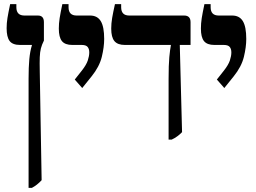

<svg xmlns="http://www.w3.org/2000/svg" viewBox="-20 -667 1235 927"><path d="M118 240V-287Q118 -343 121.5 -381Q125 -419 134 -448V-450H77Q41 -450 26.5 -469Q12 -488 12 -531Q12 -555 16 -580Q20 -605 29 -647H59V-632Q59 -592 98 -592H163Q192 -592 192 -560V-471Q182 -451 177.5 -433.5Q173 -416 172 -391Q171 -366 172 -321L181 203Q159 227 134 240Z M377 -242 341 -283 375 -326Q397 -354 404 -375.5Q411 -397 411 -414Q411 -431 403 -440.5Q395 -450 375 -450H329Q294 -450 279 -468.5Q264 -487 264 -529Q264 -554 268 -579.5Q272 -605 281 -647H311V-632Q311 -592 350 -592H415Q450 -592 466.5 -565Q483 -538 483 -479Q483 -440 471.5 -392.5Q460 -345 422 -298Z M794 7V-284Q794 -355 797.5 -391.5Q801 -428 805 -448V-450H583Q548 -450 532.5 -468.5Q517 -487 517 -529Q517 -554 521.5 -580.5Q526 -607 535 -647H565V-632Q565 -592 604 -592H869Q900 -592 900 -560V-450H848L859 -29Q837 -6 809 7Z M1063 -242 1027 -283 1061 -326Q1083 -354 1090 -375.5Q1097 -397 1097 -414Q1097 -431 1089 -440.5Q1081 -450 1061 -450H1015Q980 -450 965 -468.5Q950 -487 950 -529Q950 -554 954 -579.5Q958 -605 967 -647H997V-632Q997 -592 1036 -592H1101Q1136 -592 1152.5 -565Q1169 -538 1169 -479Q1169 -440 1157.5 -392.5Q1146 -345 1108 -298Z"/></svg>

Font: Noto Serif Hebrew Condensed
Style: Bold
Weight: 700
Width: 3
Designer: Monotype Design Team
Foundry: Monotype Imaging Inc.
Version: Version 2.004; ttfautohint (v1.8.4.7-5d5b)